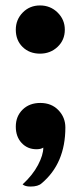

<svg xmlns="http://www.w3.org/2000/svg" viewBox="-20 -539 297 705"><path d="M38 -430Q38 -467 63.5 -493Q89 -519 127 -519Q165 -519 191.5 -493Q218 -467 218 -430Q218 -392 191.5 -367Q165 -342 127 -342Q88 -342 63 -366.5Q38 -391 38 -430ZM139 3Q130 9 114 9Q81 9 59.5 -14Q38 -37 38 -74Q38 -112 63 -136.5Q88 -161 128 -161Q169 -161 194.5 -134.5Q220 -108 220 -71Q220 61 133 134Q120 146 92 146Q72 146 63 138Q100 104 119.5 67Q139 30 139 3Z"/></svg>

Font: K2D
Style: Bold
Weight: 700
Designer: Katatrad Aksorn Co.,Ltd.
Foundry: Cadson Demak Co.,Ltd.
Version: Version 1.000; ttfautohint (v1.6)